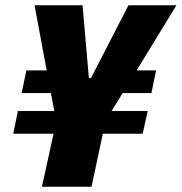

<svg xmlns="http://www.w3.org/2000/svg" viewBox="-20 -708 689 728"><path d="M139 0 183 -201H30L48 -287H186L173 -355H62L80 -441H157L111 -688H293L317 -412H325L467 -688H649L498 -441H572L554 -355H445L403 -287H540L521 -201H370L327 0Z"/></svg>

Font: Saira Semi Condensed ExtraBold
Style: Italic
Weight: 800
Width: 4
Italic angle: -12°
Designer: Hector Gatti with collaboration of the Omnibus-Type team
Foundry: Omnibus-Type
Version: Version 1.001; ttfautohint (v1.8)